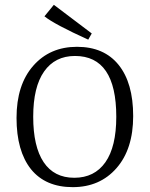

<svg xmlns="http://www.w3.org/2000/svg" viewBox="-20 -771 623 799"><path d="M204.1 -751 361.8 -631.8 347.2 -606Q206.1 -669.9 165 -703.1ZM292 -538.1Q209 -538.1 163.6 -473.6Q118.2 -409.2 118.2 -285.2Q118.2 -161.1 161.6 -96.2Q205.1 -31.2 289.1 -31.2Q373 -31.2 418.5 -95.7Q463.9 -160.2 463.9 -285.2Q463.9 -538.1 292 -538.1ZM282.7 7.8Q169.4 7.8 108.9 -66.9Q48.8 -142.6 48.8 -280.3Q48.8 -418 118.2 -497.1Q187.5 -576.2 300.3 -576.2Q413.1 -576.2 473.6 -501Q534.2 -425.8 534.2 -288.1Q534.2 -150.4 464.8 -71.3Q395.5 7.8 282.7 7.8Z"/></svg>

Font: Yrsa-Light
Style: Regular
Weight: 300
Designer: Anna Giedrys (Yrsa+Rasa design), David Brezina (Yrsa art-direction, Rasa art-direction, design)
Foundry: Rosetta Type Foundry
Version: Version 1.001;PS 1.1;hotconv 1.0.88;makeotf.lib2.5.647800